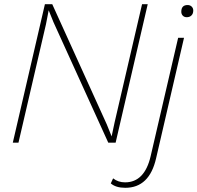

<svg xmlns="http://www.w3.org/2000/svg" viewBox="-20 -680 941 915"><path d="M41 0 194 -660H229L489 -87L512 -30L526 -96L657 -660H684L531 0H496L235 -574L212 -631L199 -564L68 0ZM870 -598Q858 -598 851 -605.5Q844 -613 844 -624Q844 -656 874 -656Q886 -656 893.5 -648.5Q901 -641 901 -630Q901 -615 892.5 -606.5Q884 -598 870 -598ZM577 215Q532 215 508 194L519 170Q543 189 576 189Q669 189 698 64L829 -500H857L724 74Q692 215 577 215Z"/></svg>

Font: Elaine Sans ExtraLight
Style: Italic
Weight: 275
Italic angle: -13°
Designer: Wei Huang
Foundry: Wei Huang
Version: Version 2.001;December 24, 2019;FontCreator 12.0.0.2547 64-b